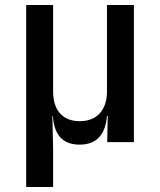

<svg xmlns="http://www.w3.org/2000/svg" viewBox="-20 -570 640 770"><path d="M409 -203C409 -128 368 -84 300 -84C231 -84 193 -128 193 -203V-550H85V180H193V23L190 -105H192C197 -34 227 10 299 10C371 10 403 -34 409 -105H412L410 0H517V-550H409Z"/></svg>

Font: Tekne LDO SemiBold
Style: Regular
Weight: 600
Monospace: yes
Designer: Alessio Laiso, Mario Rullo, Paolo Rosset
Foundry: Alessio Laiso
Version: Version 1.000;hotconv 1.0.109;makeotfexe 2.5.65596